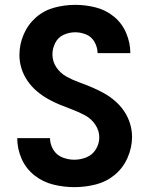

<svg xmlns="http://www.w3.org/2000/svg" viewBox="-20 -763 616 791"><path d="M286 8Q331 8 374.5 -3Q418 -14 452.5 -42.5Q487 -71 505.5 -113Q524 -155 524 -199Q524 -227 515.5 -254.5Q507 -282 491 -305.5Q475 -329 453.5 -347.5Q432 -366 407.5 -379.5Q383 -393 357 -404Q331 -415 304.5 -424.5Q278 -434 253 -448Q228 -462 212 -486Q196 -510 196 -539Q196 -563 207.5 -586Q219 -609 242 -619.5Q265 -630 290 -630Q314 -630 336 -620.5Q358 -611 370 -589Q382 -567 382 -544H517Q517 -586 500 -626.5Q483 -667 449.5 -694.5Q416 -722 374 -732.5Q332 -743 290 -743Q246 -743 203.5 -731.5Q161 -720 128 -691Q95 -662 77.5 -621Q60 -580 60 -536Q60 -508 68.5 -481Q77 -454 93 -430.5Q109 -407 130.5 -388.5Q152 -370 176.5 -356Q201 -342 227 -331.5Q253 -321 279.5 -311Q306 -301 331 -287.5Q356 -274 372.5 -249.5Q389 -225 389 -197Q389 -171 375 -148Q361 -125 336.5 -115Q312 -105 286 -105Q261 -105 237 -114.5Q213 -124 199.5 -146.5Q186 -169 186 -194Q186 -194 186 -194Q186 -194 186 -194H51Q51 -194 51 -194Q51 -194 51 -194Q51 -150 69 -109Q87 -68 122 -40.5Q157 -13 200 -2.5Q243 8 286 8Z"/></svg>

Font: Iosevka Sparkle Extrabold
Style: Regular
Weight: 800
Designer: Belleve Invis
Foundry: Belleve Invis
Version: Version 4.5.0; ttfautohint (v1.8.3)